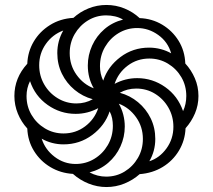

<svg xmlns="http://www.w3.org/2000/svg" viewBox="-20 -744 858 774"><path d="M409 10Q372 10 337 -4Q302 -18 274 -43Q224 -46 183 -70.5Q142 -95 117 -135.5Q92 -176 90 -226Q66 -252 52 -286Q38 -320 38 -357Q38 -430 90 -487Q92 -536 116 -576.5Q140 -617 181.5 -643Q223 -669 276 -672Q302 -696 336.5 -710Q371 -724 409 -724Q447 -724 481.5 -710Q516 -696 543 -671Q593 -669 634 -644.5Q675 -620 700 -579.5Q725 -539 727 -488Q751 -462 765.5 -428.5Q780 -395 780 -357Q780 -320 766 -287Q752 -254 728 -227Q726 -178 701.5 -137Q677 -96 636 -71Q595 -46 543 -42Q516 -18 481.5 -4Q447 10 409 10ZM358 -388Q334 -429 334 -480Q334 -522 351.5 -560.5Q369 -599 401 -626.5Q433 -654 476 -665Q461 -674 443.5 -678Q426 -682 408 -682Q368 -682 334.5 -661.5Q301 -641 281 -606.5Q261 -572 261 -530Q261 -481 288.5 -442.5Q316 -404 358 -388ZM396 -419Q415 -476 465.5 -514Q516 -552 581 -552Q605 -552 628 -546Q651 -540 670 -529Q657 -575 618 -603Q579 -631 533 -631Q492 -631 458 -610.5Q424 -590 403.5 -555Q383 -520 383 -477Q383 -446 396 -419ZM288 -327Q324 -327 354 -344Q313 -355 280.5 -382Q248 -409 229.5 -447Q211 -485 211 -530Q211 -579 235 -621Q192 -605 165 -567Q138 -529 138 -481Q138 -439 158 -404Q178 -369 212.5 -348Q247 -327 288 -327ZM718 -296Q731 -324 731 -357Q731 -399 711 -433Q691 -467 657 -487.5Q623 -508 582 -508Q533 -508 495 -479.5Q457 -451 442 -406Q485 -429 533 -429Q595 -429 646 -393Q697 -357 718 -296ZM236 -206Q285 -206 323 -234.5Q361 -263 376 -308Q333 -285 285 -285Q223 -285 172 -321Q121 -357 101 -417Q87 -389 87 -357Q87 -315 107 -281Q127 -247 161 -226.5Q195 -206 236 -206ZM582 -94Q623 -107 651 -145.5Q679 -184 679 -233Q679 -275 659 -310Q639 -345 605 -366Q571 -387 529 -387Q493 -387 463 -370Q504 -359 536.5 -332Q569 -305 587.5 -267Q606 -229 606 -184Q606 -135 582 -94ZM408 -32Q449 -32 482.5 -52.5Q516 -73 536 -107.5Q556 -142 556 -184Q556 -233 528.5 -271.5Q501 -310 459 -326Q471 -305 477 -281.5Q483 -258 483 -234Q483 -192 465.5 -153.5Q448 -115 416 -87.5Q384 -60 341 -49Q373 -32 408 -32ZM285 -83Q326 -83 360 -103.5Q394 -124 414.5 -159Q435 -194 435 -237Q435 -252 432 -267Q429 -282 422 -295Q403 -238 352 -200Q301 -162 236 -162Q212 -162 189.5 -168Q167 -174 148 -185Q162 -141 200 -112Q238 -83 285 -83Z"/></svg>

Font: Noto Serif Armenian Condensed Medium
Style: Regular
Weight: 500
Width: 3
Designer: Monotype Design Team
Foundry: Monotype Imaging Inc.
Version: Version 2.008; ttfautohint (v1.8.4.7-5d5b)